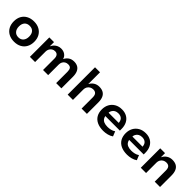

<svg xmlns="http://www.w3.org/2000/svg" viewBox="327 -2098 3500 3500"><g transform="rotate(45 2077.5 -347.5)"><path d="M319 10Q238 10 178 -22.5Q118 -55 86 -114Q54 -173 54 -251Q54 -330 86 -388Q118 -446 178 -478.5Q238 -511 319 -511Q400 -511 459 -478.5Q518 -446 550.5 -388Q583 -330 583 -251Q583 -173 551 -114Q519 -55 459.5 -22.5Q400 10 319 10ZM318 -102Q381 -102 415.5 -142.5Q450 -183 450 -252Q450 -321 415.5 -359.5Q381 -398 319 -398Q256 -398 221 -359.5Q186 -321 186 -252Q186 -183 221.5 -142.5Q257 -102 318 -102Z M720 0V-501H841V-397H844Q859 -430 884 -455.5Q909 -481 943 -496Q977 -511 1018 -511Q1079 -511 1121 -480.5Q1163 -450 1176 -402H1179Q1198 -446 1242 -478.5Q1286 -511 1352 -511Q1409 -511 1449.5 -487.5Q1490 -464 1511 -416Q1532 -368 1532 -295V0H1397V-291Q1397 -344 1378.5 -371Q1360 -398 1311 -398Q1274 -398 1247 -381.5Q1220 -365 1205.5 -337Q1191 -309 1191 -273V0H1059V-291Q1059 -343 1037.5 -370.5Q1016 -398 972 -398Q936 -398 909.5 -380Q883 -362 868.5 -333.5Q854 -305 854 -274V0Z M1694 0V-705H1823V-405H1826Q1850 -453 1896 -482Q1942 -511 2001 -511Q2063 -511 2105 -487.5Q2147 -464 2168.5 -416Q2190 -368 2190 -295V0H2053V-290Q2053 -324 2043.5 -348Q2034 -372 2013 -385Q1992 -398 1959 -398Q1922 -398 1893 -381Q1864 -364 1847 -335Q1830 -306 1830 -271V0Z M2618 10Q2523 10 2457 -21.5Q2391 -53 2357.5 -111.5Q2324 -170 2324 -251Q2324 -325 2355.5 -383.5Q2387 -442 2446 -476.5Q2505 -511 2587 -511Q2661 -511 2716 -479.5Q2771 -448 2801 -390Q2831 -332 2831 -251V-209H2431V-294H2732L2717 -275Q2717 -346 2683.5 -379.5Q2650 -413 2589 -413Q2548 -413 2517.5 -396.5Q2487 -380 2469.5 -348Q2452 -316 2452 -267V-253Q2452 -198 2471.5 -163.5Q2491 -129 2529 -113Q2567 -97 2623 -97Q2662 -97 2703.5 -106.5Q2745 -116 2779 -140L2817 -46Q2777 -17 2723 -3.5Q2669 10 2618 10Z M3232 10Q3137 10 3071 -21.5Q3005 -53 2971.5 -111.5Q2938 -170 2938 -251Q2938 -325 2969.5 -383.5Q3001 -442 3060 -476.5Q3119 -511 3201 -511Q3275 -511 3330 -479.5Q3385 -448 3415 -390Q3445 -332 3445 -251V-209H3045V-294H3346L3331 -275Q3331 -346 3297.5 -379.5Q3264 -413 3203 -413Q3162 -413 3131.5 -396.5Q3101 -380 3083.5 -348Q3066 -316 3066 -267V-253Q3066 -198 3085.5 -163.5Q3105 -129 3143 -113Q3181 -97 3237 -97Q3276 -97 3317.5 -106.5Q3359 -116 3393 -140L3431 -46Q3391 -17 3337 -3.5Q3283 10 3232 10Z M3579 0V-501H3703V-399H3706Q3732 -452 3779.5 -481.5Q3827 -511 3886 -511Q3948 -511 3990 -487.5Q4032 -464 4053.5 -416Q4075 -368 4075 -295V0H3938V-290Q3938 -324 3928.5 -348Q3919 -372 3898.5 -385Q3878 -398 3844 -398Q3807 -398 3777.5 -381Q3748 -364 3731.5 -335Q3715 -306 3715 -271V0Z"/></g></svg>

Font: Nunito Sans 7pt
Style: Bold
Weight: 700
Designer: Vernon Adams
Foundry: Vernon Adams
Version: Version 3.101;gftools[0.9.27]